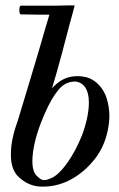

<svg xmlns="http://www.w3.org/2000/svg" viewBox="-20 -690 443 712"><path d="M258.8 -387.7Q221.7 -387.7 196.3 -356.4Q170.9 -325.2 149.4 -276.4Q111.3 -192.4 102.5 -126Q93.8 -59.6 116.2 -38.1Q130.9 -23.4 139.6 -22.5Q149.4 -20.5 169.9 -29.3Q197.3 -41 229.5 -85.9Q261.7 -131.8 284.2 -188.5Q295.9 -219.7 302.7 -251Q309.6 -282.2 309.6 -310.5Q309.6 -345.7 295.9 -366.2Q282.2 -385.7 258.8 -387.7ZM43 -40Q19.5 -68.4 20.5 -118.2Q20.5 -120.1 20.5 -121.1Q20.5 -172.9 45.9 -242.2Q46.9 -244.1 61.5 -293.9Q76.2 -343.8 95.7 -407.2Q110.4 -458 126 -508.8Q140.6 -558.6 150.4 -592.8Q156.2 -610.4 159.2 -622.1Q163.1 -633.8 163.1 -635.7Q159.2 -635.7 117.2 -635.7Q76.2 -636.7 57.6 -636.7Q51.8 -636.7 51.8 -652.3Q51.8 -668.9 57.6 -668.9Q69.3 -668.9 107.4 -668.9Q144.5 -668.9 182.6 -668.9Q207 -668.9 227.5 -669.9Q239.3 -669.9 247.1 -669.9Q252.9 -669.9 256.8 -669.9Q253.9 -656.2 239.3 -604.5Q225.6 -551.8 210 -493.2Q199.2 -454.1 189.5 -418.9Q179.7 -383.8 172.9 -362.3Q201.2 -394.5 234.4 -403.3Q266.6 -412.1 301.8 -403.3Q330.1 -394.5 348.6 -373Q367.2 -352.5 376 -324.2Q384.8 -294.9 385.7 -262.7Q385.7 -234.4 378.9 -203.1Q364.3 -135.7 320.3 -86.9Q303.7 -67.4 281.2 -49.8Q259.8 -32.2 233.4 -19.5Q188.5 2 139.6 2Q137.7 2 134.8 2Q83 2 43 -40Z"/></svg>

Font: Gilchrist
Style: Regular
Weight: 400
Version: 1.0